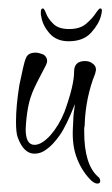

<svg xmlns="http://www.w3.org/2000/svg" viewBox="-20 -363 266 456"><path d="M211 73Q206 73 198 67Q176 46 163.5 15Q151 -16 153 -57L154 -77Q154 -83 155 -93Q156 -103 158 -116Q138 -65 122 -42Q105 -18 90 -8Q77 2 62 2Q36 2 22 -37Q18 -48 18 -74Q18 -93 20 -114.5Q22 -136 26 -161Q31 -184 34.5 -200.5Q38 -217 42 -226Q47 -238 65 -238Q72 -238 84 -233Q92 -227 92 -218Q92 -214 89 -208L75 -181Q72 -175 68.5 -168.5Q65 -162 62 -155Q51 -132 46.5 -107Q42 -82 41 -56Q41 -19 62 -19Q79 -19 100 -42Q120 -65 133 -97Q156 -160 156 -193Q156 -218 182 -218Q193 -218 200 -212Q208 -207 208 -197L206 -188Q195 -161 188.5 -130Q182 -99 181 -64Q180 -61 180 -57V-50Q180 27 212 56Q218 60 218 67Q218 73 211 73ZM143 -265Q114 -265 97.5 -284Q81 -303 78 -324Q77 -327 77 -330Q77 -333 77 -335Q77 -343 82 -343Q85 -343 89.5 -331Q94 -319 106.5 -306.5Q119 -294 144 -294Q170 -294 184.5 -306.5Q199 -319 207 -331Q215 -343 218 -343Q222 -343 222 -338Q222 -336 221.5 -333Q221 -330 220 -326Q215 -306 196.5 -285.5Q178 -265 143 -265Z"/></svg>

Font: Puppies Play
Style: Regular
Weight: 400
Designer: Robert E. Leuschke
Foundry: Robert E. Leuschke
Version: Version 1.010; ttfautohint (v1.8.3)